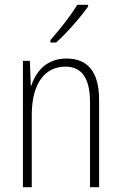

<svg xmlns="http://www.w3.org/2000/svg" viewBox="-20 -877 507 804"><path d="M349 -850V-857H304C274 -809 234 -758 191 -709V-699H215C258 -737 317 -804 349 -850ZM258 -632C175 -632 130 -577 111 -518H109L105 -622H76V-93H113V-395C113 -532 171 -598 254 -598C319 -598 357 -554 357 -449V-93H395V-458C395 -578 346 -632 258 -632Z"/></svg>

Font: Noto Sans Kannada UI Condensed ExtraLight
Style: Regular
Weight: 200
Width: 3
Designer: Jelle Bosma - Monotype Design Team
Foundry: Monotype Imaging Inc.
Version: Version 2.005